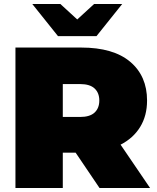

<svg xmlns="http://www.w3.org/2000/svg" viewBox="-20 -937 785 957"><path d="M57 0V-700H384Q545 -700 629 -629Q713 -558 713 -436Q713 -360 678.5 -304Q644 -248 581 -216L728 0H476L357 -176H293V0ZM293 -354H379Q428 -354 451.5 -376Q475 -398 475 -436Q475 -474 451.5 -496Q428 -518 379 -518H293ZM269 -757 141 -917H281L365 -840L449 -917H589L461 -757Z"/></svg>

Font: Montserrat Black
Style: Regular
Weight: 900
Designer: Julieta Ulanovsky
Foundry: Julieta Ulanovsky
Version: Version 9.000; ttfautohint (v1.8.4.7-5d5b)